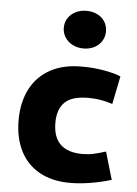

<svg xmlns="http://www.w3.org/2000/svg" viewBox="-53 -767 586 819"><g transform="rotate(5 240.0 -357.5)"><path d="M36.1 -236.8Q36.1 -313 65.2 -369.6Q94.2 -426.3 150.1 -457Q206.1 -487.8 284.2 -487.3Q331.1 -487.8 376.2 -480.2Q421.4 -472.7 452.6 -460L428.2 -339.8Q377.9 -356.9 324.7 -356.9Q255.4 -356.9 224.4 -327.4Q193.4 -297.9 193.4 -239.3Q193.4 -176.8 225.6 -146.5Q257.8 -116.2 318.8 -116.2Q344.7 -116.2 365.2 -120.6Q385.7 -125 419.4 -135.3L454.1 -17.1Q410.6 -3.9 364.3 3.7Q317.9 11.2 277.3 11.2Q201.7 11.2 147.5 -18.6Q93.3 -48.3 64.7 -104.2Q36.1 -160.2 36.1 -236.8ZM193.8 -646Q193.8 -669.4 205.8 -687.5Q217.8 -705.6 238.3 -715.8Q258.8 -726.1 284.7 -726.1Q310.5 -726.1 331.1 -715.8Q351.6 -705.6 363 -687.3Q374.5 -668.9 374.5 -646Q374.5 -623 363 -604.5Q351.6 -585.9 331.1 -575.4Q310.5 -564.9 284.7 -564.9Q259.3 -564.9 238.3 -575.7Q217.3 -586.4 205.6 -605Q193.8 -623.5 193.8 -646Z"/></g></svg>

Font: Selawik
Style: Bold
Weight: 700
Designer: Aaron Bell
Foundry: Microsoft Corporation
Version: Version 1.01